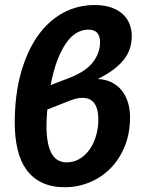

<svg xmlns="http://www.w3.org/2000/svg" viewBox="-20 -754 582 781"><path d="M40 0ZM516 -607.5Q516 -579.5 508 -555.8Q500 -532 483 -510.5Q466 -489 439.8 -469.8Q413.5 -450.5 377.5 -432.5Q408 -431.5 432.5 -419.8Q457 -408 474 -387.5Q491 -367 500 -338.8Q509 -310.5 509 -277Q509 -212.5 487.8 -159.8Q466.5 -107 430.2 -70Q394 -33 345.8 -12.8Q297.5 7.5 243.5 7.5Q190 7.5 151.5 -10.8Q113 -29 88.2 -62.8Q63.5 -96.5 51.8 -145Q40 -193.5 40 -254Q40 -366.5 64.5 -455.2Q89 -544 132.2 -606Q175.5 -668 235 -700.8Q294.5 -733.5 364.5 -733.5Q406.5 -733.5 435.5 -722.5Q464.5 -711.5 482.5 -693.5Q500.5 -675.5 508.2 -653Q516 -630.5 516 -607.5ZM172.5 -308.5Q167 -249.5 170.2 -208.5Q173.5 -167.5 184 -142Q194.5 -116.5 211.5 -105Q228.5 -93.5 250.5 -93.5Q279 -93.5 302.8 -107.2Q326.5 -121 343.8 -145Q361 -169 370.5 -200.8Q380 -232.5 380 -268.5Q380 -296 373 -316Q366 -336 351.2 -346.2Q336.5 -356.5 313.2 -356Q290 -355.5 257.5 -342ZM339 -633.5Q315.5 -633.5 293 -621Q270.5 -608.5 250.8 -581.2Q231 -554 214.2 -511.2Q197.5 -468.5 186 -408L267 -439Q330.5 -464.5 358.8 -502Q387 -539.5 387 -583Q387 -606 375.8 -619.8Q364.5 -633.5 339 -633.5Z"/></svg>

Font: Lato Heavy
Style: Italic
Weight: 800
Italic angle: -7°
Designer: Lukasz Dziedzic
Foundry: tyPoland Lukasz Dziedzic
Version: Version 2.007; 2014-02-27